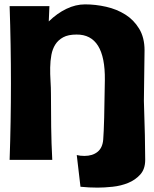

<svg xmlns="http://www.w3.org/2000/svg" viewBox="-20 -731 705 878"><path d="M638 -270Q644 -91 644 0Q644 42 621.5 67Q599 92 566 105.5Q533 119 495 123Q457 127 426 127Q406 127 387 126Q368 125 348 123L331 -22Q346 -18 366 -18Q403 -18 426 -36.5Q449 -55 452 -93Q457 -156 459.5 -365Q462 -574 330 -573Q292 -573 269 -560.5Q246 -548 233 -527.5Q220 -507 215 -480Q210 -453 209.5 -422.5Q209 -392 211 -361Q213 -330 213 -301Q213 -226 214 -150.5Q215 -75 219 0H24Q30 -175 30 -350Q30 -526 24 -703H206L203 -633Q241 -670 283.5 -690.5Q326 -711 369 -711Q417 -711 465.5 -700Q514 -689 553 -664.5Q592 -640 616.5 -599.5Q641 -559 641 -501Z"/></svg>

Font: CAT Rhythmus
Style: Regular
Weight: 400
Designer: Peter Wiegel nach alter Vorlage
Foundry: Peter Wiegel
Version: 1.000